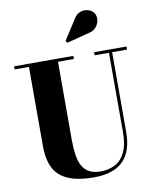

<svg xmlns="http://www.w3.org/2000/svg" viewBox="-107 -1096 960 1191"><g transform="rotate(-10 373.0 -500.5)"><path d="M726.5 -750V-730.5H632.5V-230Q632.5 -106.5 572 -46Q511.5 14.5 387.5 14.5Q241.5 14.5 175 -43Q108.5 -100.5 108.5 -230V-730.5H18V-750H391.5V-730.5H291.5V-240Q291.5 -190.5 297 -149.2Q302.5 -108 317.5 -78Q332.5 -48 361 -31.2Q389.5 -14.5 435 -14.5Q486 -14.5 526 -35.5Q566 -56.5 589.2 -103.8Q612.5 -151 612.5 -230V-730.5H522.5V-750ZM369.5 -836.5 360 -849.5 440 -974Q457 -1003.5 482.5 -1011.8Q508 -1020 531.8 -1012.8Q555.5 -1005.5 566.5 -989Q580 -969.5 577.2 -944.5Q574.5 -919.5 556.8 -899Q539 -878.5 508 -872.5Z"/></g></svg>

Font: Bodoni Moda 11pt ExtraBold
Style: Regular
Weight: 800
Designer: Owen Earl
Foundry: indestructible type
Version: Version 2.004